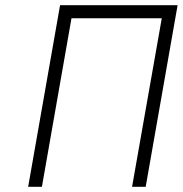

<svg xmlns="http://www.w3.org/2000/svg" viewBox="-20 -720 704 740"><path d="M88.5 0 211.5 -700H664.5L541.5 0H489L603.5 -649.5H255.5L141.5 0Z"/></svg>

Font: Overpass ExtraLight
Style: Italic
Weight: 250
Italic angle: -10°
Designer: Delve Withrington, Dave Bailey, Thomas Jockin
Foundry: Delve Fonts LLC
Version: Version 4.000